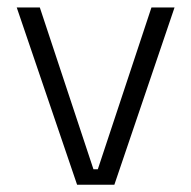

<svg xmlns="http://www.w3.org/2000/svg" viewBox="-20 -508 526 528"><path d="M237 -42.5H249L396.5 -487.5H460L294.5 0H192L26 -487.5H89.5Z"/></svg>

Font: Anek Devanagari Light
Style: Regular
Weight: 300
Designer: Kailash Malviya (Devanagari) & Yesha Goshar (Latin)
Foundry: Ek Type
Version: Version 1.003